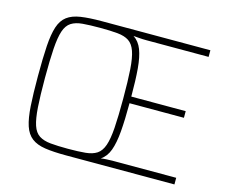

<svg xmlns="http://www.w3.org/2000/svg" viewBox="-98 -819 1113 951"><g transform="rotate(15 458.5 -344.0)"><path d="M313 0Q248 0 205 -6.5Q162 -13 136 -33Q110 -53 97.5 -91Q85 -129 81 -190.5Q77 -252 77 -344Q77 -437 81 -498.5Q85 -560 97.5 -598Q110 -636 136 -655.5Q162 -675 205 -681.5Q248 -688 313 -688H869V-654H550Q530 -654 512.5 -655.5Q495 -657 483 -658Q512 -639 526 -602.5Q540 -566 545 -508Q550 -450 550 -365H829V-331H550Q550 -246 545 -185.5Q540 -125 526 -87Q512 -49 483 -30Q494 -32 511.5 -33Q529 -34 550 -34H869V0ZM313 -34Q367 -34 403 -37.5Q439 -41 461 -55.5Q483 -70 494.5 -103Q506 -136 510 -194.5Q514 -253 514 -344Q514 -436 510 -494Q506 -552 494.5 -585Q483 -618 461 -632.5Q439 -647 403 -650.5Q367 -654 313 -654Q260 -654 224 -651Q188 -648 165.5 -633.5Q143 -619 132 -586Q121 -553 117 -494.5Q113 -436 113 -344Q113 -253 117 -194.5Q121 -136 132 -103Q143 -70 165.5 -55.5Q188 -41 224 -37.5Q260 -34 313 -34Z"/></g></svg>

Font: Saira Thin SemiCondensed
Style: Regular
Weight: 100
Width: 4
Version: Version 1.101